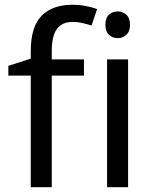

<svg xmlns="http://www.w3.org/2000/svg" viewBox="-20 -785 642 805"><path d="M332 -468H197V0H109V-468H15V-509L109 -539V-570Q109 -674 155 -719.5Q201 -765 283 -765Q315 -765 341.5 -759.5Q368 -754 387 -747L364 -678Q348 -683 327 -688Q306 -693 284 -693Q240 -693 218.5 -663.5Q197 -634 197 -571V-536H332ZM474 -737Q494 -737 509.5 -723.5Q525 -710 525 -681Q525 -653 509.5 -639Q494 -625 474 -625Q452 -625 437 -639Q422 -653 422 -681Q422 -710 437 -723.5Q452 -737 474 -737ZM517 -536V0H429V-536Z"/></svg>

Font: Noto Sans
Style: Regular
Weight: 400
Designer: Monotype Design Team
Foundry: Monotype Imaging Inc.
Version: Version 2.007